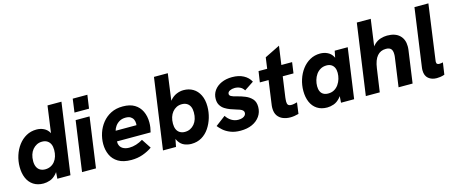

<svg xmlns="http://www.w3.org/2000/svg" viewBox="-44 -1255 4306 1824"><g transform="rotate(-15 2109.0 -343.5)"><path d="M215 10Q157 10 116.5 -16.5Q76 -43 55.5 -90.5Q35 -138 35 -200Q35 -258 52.5 -312.5Q70 -367 102.5 -410Q135 -453 180 -478Q225 -503 280 -503Q319 -503 352 -487Q385 -471 404 -437Q423 -403 420 -348L396 -364L442 -697H579L481 0H352L361 -127L395 -143Q373 -80 343 -46.5Q313 -13 279.5 -1.5Q246 10 215 10ZM265 -116Q294 -116 318 -127.5Q342 -139 359 -160Q376 -181 385 -210Q394 -239 394 -273Q394 -306 383.5 -329Q373 -352 352.5 -365Q332 -378 302 -378Q273 -378 249.5 -366Q226 -354 208.5 -333Q191 -312 182 -283.5Q173 -255 173 -220Q173 -187 184 -163.5Q195 -140 216 -128Q237 -116 265 -116Z M595 0 664 -493H801L732 0ZM672 -565 690 -697H834L815 -565Z M1079 10Q1000 10 951 -19.5Q902 -49 880 -98Q858 -147 858 -205Q858 -260 875.5 -313Q893 -366 927.5 -409Q962 -452 1012 -477.5Q1062 -503 1129 -503Q1199 -503 1244 -476Q1289 -449 1312 -401Q1335 -353 1335 -291Q1335 -265 1331.5 -242.5Q1328 -220 1322 -196H991Q991 -190 991.5 -185.5Q992 -181 992 -175Q998 -141 1024.5 -124.5Q1051 -108 1089 -108Q1124 -108 1158.5 -119Q1193 -130 1224 -149L1285 -56Q1244 -27 1192 -8.5Q1140 10 1079 10ZM1205 -272Q1208 -283 1209.5 -293Q1211 -303 1211 -313Q1211 -334 1203 -352Q1195 -370 1177 -381.5Q1159 -393 1128 -393Q1092 -393 1066.5 -378Q1041 -363 1025.5 -340.5Q1010 -318 1005 -297H1251Z M1669 10Q1634 10 1601 -3.5Q1568 -17 1545.5 -52Q1523 -87 1519 -151L1544 -127L1519 0H1391L1489 -697H1625L1580 -364L1551 -355Q1567 -410 1595 -442Q1623 -474 1657.5 -488.5Q1692 -503 1727 -503Q1779 -503 1819.5 -479Q1860 -455 1883.5 -408Q1907 -361 1907 -295Q1907 -239 1891 -185Q1875 -131 1845 -86.5Q1815 -42 1771 -16Q1727 10 1669 10ZM1639 -116Q1668 -116 1691.5 -127.5Q1715 -139 1732.5 -160Q1750 -181 1759 -209.5Q1768 -238 1768 -274Q1768 -307 1757.5 -330Q1747 -353 1726.5 -365.5Q1706 -378 1676 -378Q1647 -378 1623.5 -366Q1600 -354 1583 -333Q1566 -312 1557 -283.5Q1548 -255 1548 -220Q1548 -188 1558.5 -164.5Q1569 -141 1590 -128.5Q1611 -116 1639 -116Z M2153 10Q2096 10 2054 -7Q2012 -24 1985 -48Q1958 -72 1943 -92L2041 -166Q2061 -134 2092 -115Q2123 -96 2159 -96Q2184 -96 2200.5 -102.5Q2217 -109 2226 -120Q2235 -131 2235 -144Q2235 -159 2225 -168.5Q2215 -178 2197.5 -184.5Q2180 -191 2159 -197Q2135 -204 2108 -214Q2081 -224 2056.5 -239.5Q2032 -255 2016.5 -280Q2001 -305 2001 -342Q2001 -389 2027 -425.5Q2053 -462 2099 -482.5Q2145 -503 2204 -503Q2269 -503 2315.5 -478.5Q2362 -454 2385 -410L2293 -349Q2278 -374 2254 -385.5Q2230 -397 2201 -397Q2175 -397 2153.5 -386.5Q2132 -376 2132 -356Q2132 -342 2147.5 -333Q2163 -324 2201 -315Q2242 -305 2281 -289Q2320 -273 2346 -244.5Q2372 -216 2372 -166Q2372 -114 2344 -74Q2316 -34 2267.5 -12Q2219 10 2153 10Z M2642 10Q2604 10 2571 -3Q2538 -16 2518 -44.5Q2498 -73 2498 -121Q2498 -130 2499 -140.5Q2500 -151 2503 -170L2563 -602L2713 -676L2644 -186Q2643 -177 2642 -165.5Q2641 -154 2641 -144Q2641 -123 2650 -112.5Q2659 -102 2683 -102Q2696 -102 2709.5 -105Q2723 -108 2739 -112L2724 -2Q2702 4 2681.5 7Q2661 10 2642 10ZM2447 -386 2463 -493H2793L2778 -386Z M3005 10Q2947 10 2906.5 -16.5Q2866 -43 2845.5 -90.5Q2825 -138 2825 -200Q2825 -258 2842.5 -312.5Q2860 -367 2892.5 -410Q2925 -453 2970 -478Q3015 -503 3070 -503Q3109 -503 3142 -487Q3175 -471 3194 -437Q3213 -403 3210 -348L3186 -364L3212 -493H3340L3271 0H3142L3151 -127L3185 -143Q3163 -80 3133 -46.5Q3103 -13 3069.5 -1.5Q3036 10 3005 10ZM3048 -116Q3082 -116 3107.5 -130.5Q3133 -145 3150.5 -170Q3168 -195 3176.5 -224.5Q3185 -254 3185 -283Q3185 -313 3175 -334Q3165 -355 3146 -366.5Q3127 -378 3100 -378Q3066 -378 3040 -363Q3014 -348 2997 -323.5Q2980 -299 2971.5 -269Q2963 -239 2963 -210Q2963 -181 2972.5 -159.5Q2982 -138 3001.5 -127Q3021 -116 3048 -116Z M3386 0 3484 -697H3621L3577 -379L3556 -383Q3575 -430 3603.5 -456.5Q3632 -483 3665 -493Q3698 -503 3729 -503Q3808 -503 3850.5 -463Q3893 -423 3893 -354Q3893 -347 3892.5 -338.5Q3892 -330 3891 -321L3846 0H3708L3747 -278Q3749 -289 3749.5 -297.5Q3750 -306 3750 -315Q3750 -351 3734.5 -367.5Q3719 -384 3685 -384Q3632 -384 3599.5 -346Q3567 -308 3556 -229L3523 0Z M4082 10Q4033 10 4001 -16.5Q3969 -43 3969 -97Q3969 -104 3969.5 -111Q3970 -118 3971 -125L4051 -697H4188L4115 -168Q4114 -159 4113 -152.5Q4112 -146 4112 -142Q4112 -126 4120 -120.5Q4128 -115 4140 -115Q4149 -115 4158.5 -116.5Q4168 -118 4176 -120L4159 -3Q4136 5 4116 7.5Q4096 10 4082 10Z"/></g></svg>

Font: Hanken Grotesk ExtraBold
Style: Italic
Weight: 800
Italic angle: -8°
Designer: Alfredo Marco Pradil
Foundry: Hanken Design Co.
Version: Version 3.013